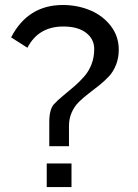

<svg xmlns="http://www.w3.org/2000/svg" viewBox="-20 -756 556 776"><path d="M269 0H168.9V-95.2H269ZM360.8 -558.1Q360.8 -598.1 327.9 -623.5Q294.9 -648.9 235.8 -648.9Q135.3 -648.9 90.8 -563L24.9 -605Q92.8 -735.8 233.9 -735.8Q292.5 -735.8 343.5 -714.8Q394.5 -693.8 427.2 -651.9Q460 -609.9 460 -555.2Q460 -522 449 -494.1Q438 -466.3 420.2 -447.3Q402.3 -428.2 380.9 -411.1Q359.4 -394 337.9 -377.7Q316.4 -361.3 298.6 -343.8Q280.8 -326.2 269.8 -301.5Q258.8 -276.9 258.8 -247.1V-165H179.2V-263.2Q179.2 -314 198.2 -335Q211.9 -350.1 236.6 -370.4Q261.2 -390.6 280.8 -407.5Q300.3 -424.3 319.6 -446Q338.9 -467.8 349.9 -496.1Q360.8 -524.4 360.8 -558.1Z"/></svg>

Font: Perun
Style: Regular
Weight: 400
Version: Version 1.0000